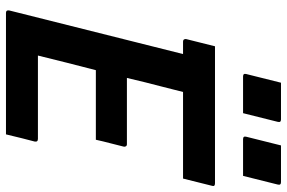

<svg xmlns="http://www.w3.org/2000/svg" viewBox="-179 -782 961 643"><g transform="rotate(90 301.5 -460.5)"><path d="M23 0Q13 0 15 -11L161 -593H119Q114 -593 112 -596.5Q110 -600 111 -604Q118 -630 123 -652Q128 -674 135 -700H594Q606 -700 602 -689Q595 -663 590 -641Q585 -619 578 -593H288Q284 -576 279.5 -559.5Q275 -543 271 -526Q263 -496 255.5 -465.5Q248 -435 241 -405H463Q468 -405 470 -401.5Q472 -398 471 -394Q468 -381 460.5 -352.5Q453 -324 448 -301H215Q202 -252 190 -203.5Q178 -155 166 -107H445Q456 -107 454 -96Q450 -81 443 -53.5Q436 -26 430 0ZM257 -921H380Q391 -921 388 -910L359 -794H236Q225 -794 228 -805ZM467 -921H590Q601 -921 598 -910L569 -794H446Q435 -794 438 -805Z"/></g></svg>

Font: Recursive Sn Lnr St SmB
Style: Italic
Weight: 600
Italic angle: -15°
Version: Version 1.079;hotconv 1.0.112;makeotfexe 2.5.65598; ttfautoh